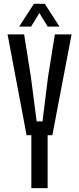

<svg xmlns="http://www.w3.org/2000/svg" viewBox="-20 -979 412 999"><path d="M143.1 0V-275.7H118.3L19.3 -800H105.5L141 -576.6L170.7 -347.2H201.1L229.6 -576.6L265.4 -800H352.5L252.4 -275.7H227.9V0ZM79.7 -840.6 156.6 -959.3H212.8L289.7 -840.6H228.1L184.9 -911.3L141.7 -840.6Z"/></svg>

Font: Big Shoulders Text SC Thin
Style: Regular
Weight: 100
Designer: Patric King
Foundry: XO Type Co
Version: Version 2.002